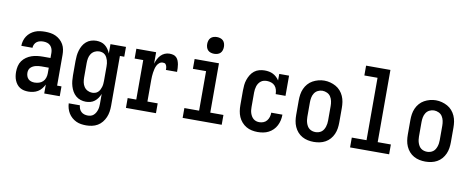

<svg xmlns="http://www.w3.org/2000/svg" viewBox="-77 -1118 4154 1694"><g transform="rotate(10 2000.0 -271.0)"><path d="M193 8Q173 8 154 4Q135 0 118.5 -10Q102 -20 90 -35.5Q78 -51 70.5 -69Q63 -87 60 -106.5Q57 -126 57 -145Q57 -171 63 -197Q69 -223 84 -244Q99 -265 120.5 -280Q142 -295 166.5 -303.5Q191 -312 217 -315Q243 -318 268 -318H335V-364Q335 -381 329.5 -398Q324 -415 312 -427.5Q300 -440 283 -445Q266 -450 249 -450Q233 -450 217.5 -446.5Q202 -443 189.5 -433.5Q177 -424 170 -409Q163 -394 163 -379Q163 -379 163 -379Q163 -379 163 -379H63Q63 -379 63 -379Q63 -379 63 -379Q63 -402 69.5 -424.5Q76 -447 88.5 -466Q101 -485 119 -499.5Q137 -514 158.5 -523Q180 -532 203 -535Q226 -538 249 -538Q273 -538 297 -534.5Q321 -531 343 -521Q365 -511 383.5 -494.5Q402 -478 414 -457Q426 -436 430.5 -412Q435 -388 435 -364V-88H474V0H335V-80Q325 -60 311 -42.5Q297 -25 278 -13.5Q259 -2 237 3Q215 8 193 8ZM233 -80Q253 -80 273 -86Q293 -92 307.5 -106Q322 -120 328.5 -140Q335 -160 335 -180V-231H268Q256 -231 243.5 -229.5Q231 -228 218.5 -225Q206 -222 194.5 -216Q183 -210 174 -201Q165 -192 161 -180Q157 -168 157 -155Q157 -140 162 -125Q167 -110 177.5 -99.5Q188 -89 203 -84.5Q218 -80 233 -80Z M747 213Q724 213 701 209.5Q678 206 657 196Q636 186 618.5 170.5Q601 155 589 135.5Q577 116 570.5 93.5Q564 71 563 48H663Q664 64 670 79Q676 94 688 105Q700 116 715.5 120.5Q731 125 747 125Q761 125 774.5 121Q788 117 798.5 107.5Q809 98 816 86Q823 74 827.5 60.5Q832 47 833.5 33Q835 19 835 5V-84Q827 -64 815 -46.5Q803 -29 786.5 -16Q770 -3 749.5 2.5Q729 8 708 8Q684 8 660.5 0.5Q637 -7 618.5 -23Q600 -39 588 -60Q576 -81 569 -104.5Q562 -128 559.5 -152Q557 -176 557 -200V-330Q557 -354 559.5 -378Q562 -402 569 -425.5Q576 -449 588 -470Q600 -491 618.5 -507Q637 -523 660.5 -530.5Q684 -538 708 -538Q729 -538 749.5 -532.5Q770 -527 786.5 -514Q803 -501 815 -483.5Q827 -466 835 -446V-530H974V-442H935V5Q935 32 931 58Q927 84 916.5 108.5Q906 133 889 154Q872 175 849 188.5Q826 202 799.5 207.5Q773 213 747 213ZM749 -80Q763 -80 776.5 -84Q790 -88 800.5 -97.5Q811 -107 817.5 -119.5Q824 -132 828 -145Q832 -158 833.5 -172Q835 -186 835 -200V-330Q835 -344 833.5 -358Q832 -372 828 -385Q824 -398 817.5 -410.5Q811 -423 800.5 -432.5Q790 -442 776.5 -446Q763 -450 749 -450Q728 -450 708.5 -440Q689 -430 677 -412Q665 -394 661 -372.5Q657 -351 657 -330V-200Q657 -179 661 -157.5Q665 -136 677 -118Q689 -100 708.5 -90Q728 -80 749 -80Z M1067 0V-88H1144V-442H1067V-530H1244V-427Q1250 -448 1260 -468Q1270 -488 1285 -504Q1300 -520 1320.5 -529Q1341 -538 1363 -538Q1380 -538 1396.5 -534Q1413 -530 1425 -518Q1437 -506 1443 -490Q1449 -474 1452 -457.5Q1455 -441 1455.5 -424.5Q1456 -408 1456 -391H1356Q1356 -398 1356 -404.5Q1356 -411 1354.5 -417.5Q1353 -424 1350.5 -430.5Q1348 -437 1343.5 -442Q1339 -447 1332 -448.5Q1325 -450 1318 -450Q1301 -450 1287.5 -439Q1274 -428 1266.5 -413Q1259 -398 1255 -381.5Q1251 -365 1248.5 -348Q1246 -331 1245 -314.5Q1244 -298 1244 -281V-88H1336V0Z M1575 0V-88H1707V-442H1589V-530H1807V-88H1925V0ZM1750 -605Q1735 -605 1720 -609.5Q1705 -614 1694.5 -624.5Q1684 -635 1679.5 -650Q1675 -665 1675 -680Q1675 -695 1679.5 -710Q1684 -725 1694.5 -735.5Q1705 -746 1720 -750.5Q1735 -755 1750 -755Q1765 -755 1780 -750.5Q1795 -746 1805.5 -735.5Q1816 -725 1820.5 -710Q1825 -695 1825 -680Q1825 -665 1820.5 -650Q1816 -635 1805.5 -624.5Q1795 -614 1780 -609.5Q1765 -605 1750 -605Z M2247 8Q2221 8 2194.5 2.5Q2168 -3 2145 -16.5Q2122 -30 2104 -50.5Q2086 -71 2075.5 -95.5Q2065 -120 2061 -146.5Q2057 -173 2057 -200V-330Q2057 -355 2059.5 -379.5Q2062 -404 2070 -427.5Q2078 -451 2091 -472.5Q2104 -494 2123.5 -509.5Q2143 -525 2167.5 -531.5Q2192 -538 2216 -538Q2236 -538 2255 -534.5Q2274 -531 2291 -522.5Q2308 -514 2322.5 -500.5Q2337 -487 2347 -471V-530H2435V-349H2347Q2347 -369 2341.5 -388.5Q2336 -408 2323 -422.5Q2310 -437 2290.5 -443.5Q2271 -450 2252 -450Q2237 -450 2223 -446.5Q2209 -443 2197.5 -434Q2186 -425 2178 -413Q2170 -401 2165.5 -387Q2161 -373 2159 -358.5Q2157 -344 2157 -330V-200Q2157 -186 2158.5 -172Q2160 -158 2164.5 -144.5Q2169 -131 2176.5 -118.5Q2184 -106 2195 -97Q2206 -88 2219.5 -84Q2233 -80 2247 -80Q2266 -80 2284 -87Q2302 -94 2314 -109Q2326 -124 2331.5 -142.5Q2337 -161 2337 -180Q2337 -180 2337 -180.5Q2337 -181 2337 -181H2437Q2437 -181 2437 -180.5Q2437 -180 2437 -179Q2437 -154 2431.5 -129.5Q2426 -105 2414.5 -82.5Q2403 -60 2385 -42Q2367 -24 2344.5 -12.5Q2322 -1 2297 3.5Q2272 8 2247 8Z M2750 8Q2723 8 2696.5 2.5Q2670 -3 2646.5 -16Q2623 -29 2605 -49.5Q2587 -70 2576 -95Q2565 -120 2561 -146.5Q2557 -173 2557 -200V-330Q2557 -357 2561 -383.5Q2565 -410 2576 -435Q2587 -460 2605 -480.5Q2623 -501 2646.5 -514Q2670 -527 2696.5 -534Q2723 -541 2750 -541Q2777 -541 2803.5 -534Q2830 -527 2853.5 -514Q2877 -501 2895 -480.5Q2913 -460 2924 -435Q2935 -410 2939 -383.5Q2943 -357 2943 -330V-200Q2943 -173 2939 -146.5Q2935 -120 2924 -95Q2913 -70 2895 -49.5Q2877 -29 2853.5 -16Q2830 -3 2803.5 2.5Q2777 8 2750 8ZM2750 -80Q2764 -80 2778 -84Q2792 -88 2803.5 -96.5Q2815 -105 2822.5 -117.5Q2830 -130 2834.5 -143.5Q2839 -157 2841 -171.5Q2843 -186 2843 -200V-330Q2843 -352 2838.5 -373.5Q2834 -395 2822.5 -413Q2811 -431 2790.5 -440.5Q2770 -450 2749 -450Q2727 -450 2707.5 -440Q2688 -430 2676.5 -412Q2665 -394 2661 -372.5Q2657 -351 2657 -330V-200Q2657 -186 2659 -171.5Q2661 -157 2665.5 -143.5Q2670 -130 2677.5 -117.5Q2685 -105 2696.5 -96.5Q2708 -88 2722 -84Q2736 -80 2750 -80Z M3075 0V-88H3207V-647H3089V-735H3307V-88H3425V0Z M3750 8Q3723 8 3696.5 2.5Q3670 -3 3646.5 -16Q3623 -29 3605 -49.5Q3587 -70 3576 -95Q3565 -120 3561 -146.5Q3557 -173 3557 -200V-330Q3557 -357 3561 -383.5Q3565 -410 3576 -435Q3587 -460 3605 -480.5Q3623 -501 3646.5 -514Q3670 -527 3696.5 -534Q3723 -541 3750 -541Q3777 -541 3803.5 -534Q3830 -527 3853.5 -514Q3877 -501 3895 -480.5Q3913 -460 3924 -435Q3935 -410 3939 -383.5Q3943 -357 3943 -330V-200Q3943 -173 3939 -146.5Q3935 -120 3924 -95Q3913 -70 3895 -49.5Q3877 -29 3853.5 -16Q3830 -3 3803.5 2.5Q3777 8 3750 8ZM3750 -80Q3764 -80 3778 -84Q3792 -88 3803.5 -96.5Q3815 -105 3822.5 -117.5Q3830 -130 3834.5 -143.5Q3839 -157 3841 -171.5Q3843 -186 3843 -200V-330Q3843 -352 3838.5 -373.5Q3834 -395 3822.5 -413Q3811 -431 3790.5 -440.5Q3770 -450 3749 -450Q3727 -450 3707.5 -440Q3688 -430 3676.5 -412Q3665 -394 3661 -372.5Q3657 -351 3657 -330V-200Q3657 -186 3659 -171.5Q3661 -157 3665.5 -143.5Q3670 -130 3677.5 -117.5Q3685 -105 3696.5 -96.5Q3708 -88 3722 -84Q3736 -80 3750 -80Z"/></g></svg>

Font: Iosevka Slab Semibold
Style: Regular
Weight: 600
Monospace: yes
Designer: Belleve Invis
Foundry: Belleve Invis
Version: Version 11.1.1; ttfautohint (v1.8.3)